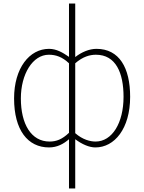

<svg xmlns="http://www.w3.org/2000/svg" viewBox="-20 -814 810 1077"><path d="M367 243H402V46V-33C441 -4 481 13 515 13C622 13 710 -92 710 -271C710 -434 649 -540 521 -540C481 -540 438 -522 402 -494V-573V-794H367V-573V-495C331 -520 296 -540 255 -540C145 -540 59 -432 59 -262C59 -84 136 13 255 13C301 13 337 -7 367 -33V46ZM258 -20C155 -20 97 -118 97 -262C97 -398 163 -507 254 -507C293 -507 329 -495 367 -459V-69C328 -32 296 -20 258 -20ZM516 -20C487 -20 444 -30 402 -67V-459C444 -496 484 -507 518 -507C630 -507 673 -405 673 -271C673 -124 609 -20 516 -20Z"/></svg>

Font: Source Han Sans JP VF
Style: Regular
Weight: 250
Designer: Ryoko NISHIZUKA 西塚涼子 (kana, bopomofo & ideographs); Paul D. Hunt (Latin, Greek & Cyrillic); Sandoll Communications 산돌커뮤니
Foundry: Adobe
Version: Version 2.004;hotconv 1.0.118;makeotfexe 2.5.65603